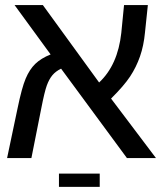

<svg xmlns="http://www.w3.org/2000/svg" viewBox="-20 -619 640 752"><path d="M37.1 -599.1H147.9L368.2 -295.9Q441.4 -364.3 455.1 -490.2L465.8 -599.1H559.1L547.9 -492.2Q543 -439.9 528.3 -397.9Q513.7 -356 489.5 -319.3Q465.3 -282.7 415 -232.9L590.8 0H477.1L219.2 -350.1Q198.2 -339.8 185.3 -324.5Q172.4 -309.1 163.3 -284.2Q154.3 -259.3 142.1 -196.8L103 0H7.8L48.8 -194.8Q65.4 -275.4 80.6 -311.3Q95.7 -347.2 118.2 -368.9Q140.6 -390.6 178.2 -405.8ZM210.9 61H370.6V112.8H210.9Z"/></svg>

Font: Cousine
Style: Regular
Weight: 400
Monospace: yes
Designer: Steve Matteson
Foundry: Monotype Imaging Inc.
Version: Version 1.21